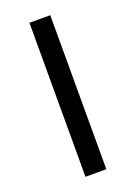

<svg xmlns="http://www.w3.org/2000/svg" viewBox="-121 -658 503 710"><g transform="rotate(-20 130.0 -303.0)"><path d="M89 -606H171V0H89Z"/></g></svg>

Font: IBM Plex Sans Hebrew
Style: Regular
Weight: 400
Designer: Mike Abbink, Paul van der Laan, Pieter van Rosmalen, Yanek Iontef
Foundry: Bold Monday
Version: Version 1.2